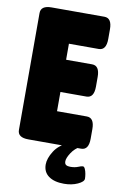

<svg xmlns="http://www.w3.org/2000/svg" viewBox="-98 -753 621 1003"><g transform="rotate(10 213.0 -252.0)"><path d="M92 0Q35 0 35 -40V-660Q35 -700 92 -700H372Q412 -700 412 -640V-589Q412 -529 372 -529H214V-444H352Q392 -444 392 -384V-333Q392 -273 352 -273H214V-171H372Q412 -171 412 -111V-60Q412 0 372 0ZM315 196Q263 196 233.5 174.5Q204 153 204 113Q204 81 228.5 42Q253 3 303 -17L368 -10Q338 6 320 34Q302 62 302 79Q302 93 310 98Q318 103 332 103Q356 103 373 96Q390 89 397 89Q404 89 409 100Q414 111 416.5 125.5Q419 140 419 151Q419 167 387.5 181.5Q356 196 315 196Z"/></g></svg>

Font: Asap Condensed Black
Style: Regular
Weight: 900
Width: 3
Designer: Pablo Cosgaya
Foundry: Omnibus-Type
Version: Version 3.001; ttfautohint (v1.8.4.7-5d5b)